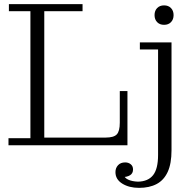

<svg xmlns="http://www.w3.org/2000/svg" viewBox="-20 -702 923 928"><path d="M21 0V-34H127V-648H23V-682H379V-648H194V0ZM194 0V-37H596V0ZM490 -37Q530 -37 544.5 -52.5Q559 -68 559 -109V-262H596V-37ZM744 47V-463H656V-497H809V24ZM585 83Q601 83 612 92Q623 101 623 117Q623 136 608.5 145Q594 154 570 154L576 138Q580 157 599 166Q618 175 647 176L652 206Q604 206 571 185.5Q538 165 538 130Q538 110 550.5 96.5Q563 83 585 83ZM647 176Q696 175 720 144.5Q744 114 744 47L809 24Q809 89 790.5 129Q772 169 737 187.5Q702 206 652 206ZM773 -582Q752 -582 739.5 -595Q727 -608 727 -629Q727 -650 739.5 -663Q752 -676 773 -676Q794 -676 806.5 -663Q819 -650 819 -629Q819 -608 806.5 -595Q794 -582 773 -582Z"/></svg>

Font: Montagu Slab 144pt Light
Style: Regular
Weight: 300
Designer: Florian Karsten
Foundry: Florian Karsten
Version: Version 1.000